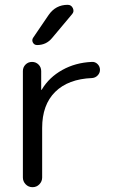

<svg xmlns="http://www.w3.org/2000/svg" viewBox="-20 -777 490 797"><path d="M75 -40V-482Q75 -498 86 -509Q97 -520 113 -520Q129 -520 140 -509Q151 -498 151 -482V-405Q151 -404 152 -404Q154 -404 154 -406Q184 -456 238.5 -486.5Q293 -517 361 -520Q375 -521 385 -511Q395 -501 395 -487Q395 -474 385.5 -464Q376 -454 362 -453Q263 -449 209 -395.5Q155 -342 155 -246V-40Q155 -24 143.5 -12Q132 0 115 0Q98 0 86.5 -12Q75 -24 75 -40ZM182 -715Q211 -757 261 -757Q276 -757 282.5 -743Q289 -729 279 -718L196 -619Q172 -590 134 -590Q122 -590 116.5 -600.5Q111 -611 118 -621Z"/></svg>

Font: Rounded Mplus 1c
Style: Regular
Weight: 400
Version: Version 1.059.20150529